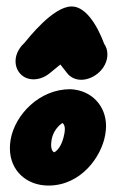

<svg xmlns="http://www.w3.org/2000/svg" viewBox="-20 -577 376 600"><path d="M84.9 -329.1C99.6 -329.1 117.8 -333.9 135.4 -348.2L168.6 -375.4L190.1 -348.1C199 -336.5 214.2 -327.7 233.8 -327.7C269 -327.7 307.7 -356.2 314.6 -395.4C315.3 -399.2 315.6 -403.2 315.6 -407.2C315.6 -418.1 312.9 -429.7 305.4 -440.4C302.3 -447.5 264.9 -556.8 203.6 -556.8C145.4 -556.8 67.6 -456.1 56.6 -443.2C45.8 -433.8 33.1 -416.5 29.6 -397.1C29 -393.2 28.6 -389.4 28.6 -385.7C28.6 -355.1 50.6 -329.1 84.9 -329.1ZM308.5 -154.2C308.7 -155.6 308.6 -154.5 309.3 -159.3C310.7 -167.4 311.4 -175.4 311.4 -183.1C311.4 -247 265.6 -295.4 200 -298.2L199.4 -298.2H198.8C103.5 -298.2 27.1 -219 13.3 -141.2C11.7 -131.7 10.9 -122.6 10.9 -113.9C10.9 -42.5 64.3 2.9 131.2 2.9C234.2 2.9 296.9 -88.5 308.5 -154.2ZM181.3 -160C173.7 -117.3 155.6 -104.1 149.4 -101C147.6 -101.9 139.8 -105.4 139.8 -124.1C139.8 -128.9 140.3 -134.5 141.5 -141.4C146.1 -167.3 163.3 -185.1 175.3 -192.6C177.6 -190.6 182.6 -186.7 182.6 -173.5C182.6 -169.8 182.2 -165.3 181.3 -160Z"/></svg>

Font: TudorRose
Style: BoldOblique
Weight: 500
Version: Version 001.000